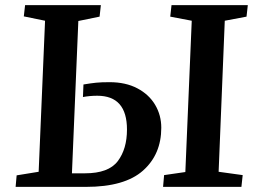

<svg xmlns="http://www.w3.org/2000/svg" viewBox="-20 -730 1000 750"><path d="M156 -649 73 -666 78 -710H374L369 -665L286 -648L261 -53H312Q404 -53 440 -100.5Q476 -148 476 -224Q476 -356 360 -356Q331 -356 304 -351L306 -400Q336 -405 356 -407Q376 -409 408 -409Q471 -409 516.5 -385Q562 -361 586 -320.5Q610 -280 610 -231Q610 -127 538.5 -63.5Q467 0 316 0H41L45 -45L131 -59ZM729 -649 645 -665 650 -710H948L943 -665L858 -649L834 -59L928 -46L923 0H617L621 -46L704 -58Z"/></svg>

Font: Literata 36pt SemiBold
Style: Italic
Weight: 600
Italic angle: -2°
Designer: Latin by Veronika Burian and Jose Scaglione. Greek by Irene Vlachou. Cyrillic by Vera Evstafieva
Foundry: TypeTogether
Version: Version 3.002